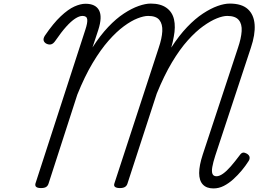

<svg xmlns="http://www.w3.org/2000/svg" viewBox="-20 -1036 1483 1073"><path d="M1173 17Q1134 17 1113.5 -5Q1093 -27 1093 -69Q1093 -111 1113 -172L1310 -769Q1328 -822 1330.5 -862Q1333 -902 1314 -924.5Q1295 -947 1250 -947Q1226 -947 1192 -933.5Q1158 -920 1116.5 -890.5Q1075 -861 1030 -811Q985 -761 941 -687.5Q897 -614 856 -513L692 -9Q688 3 678 9Q668 15 650 15Q632 15 623.5 9Q615 3 619 -10L867 -769Q885 -822 887 -861.5Q889 -901 871 -924Q853 -947 808 -947Q784 -947 749 -933.5Q714 -920 672.5 -889.5Q631 -859 586.5 -808.5Q542 -758 497.5 -683.5Q453 -609 412 -507L251 -9Q247 3 237.5 9Q228 15 209 15Q191 15 183 9Q175 3 178 -10L457 -870Q470 -909 467.5 -928Q465 -947 441 -947Q423 -947 400 -932Q377 -917 350 -887Q323 -857 290 -809Q278 -791 265 -788Q252 -785 237 -793Q225 -801 223.5 -812Q222 -823 231 -837Q278 -906 319.5 -945Q361 -984 395.5 -999.5Q430 -1015 458 -1015Q514 -1015 533.5 -978.5Q553 -942 529 -868Q521 -844 513 -819.5Q505 -795 497 -771Q540 -838 584.5 -885Q629 -932 672.5 -960.5Q716 -989 754.5 -1002.5Q793 -1016 822 -1016Q877 -1016 910 -992.5Q943 -969 952.5 -927.5Q962 -886 951 -830Q948 -815 945 -800.5Q942 -786 937 -770Q981 -838 1026 -885Q1071 -932 1114.5 -960.5Q1158 -989 1196 -1002.5Q1234 -1016 1264 -1016Q1331 -1016 1365 -985Q1399 -954 1403 -898.5Q1407 -843 1382 -769L1183 -166Q1171 -129 1166.5 -103Q1162 -77 1167.5 -64Q1173 -51 1190 -51Q1206 -51 1226.5 -65.5Q1247 -80 1270 -106.5Q1293 -133 1320 -169Q1329 -182 1338.5 -183Q1348 -184 1360 -177Q1374 -168 1375 -156.5Q1376 -145 1368 -134Q1353 -110 1331 -83.5Q1309 -57 1283.5 -34Q1258 -11 1230.5 3Q1203 17 1173 17Z"/></svg>

Font: Playwrite US Trad Light
Style: Regular
Weight: 300
Designer: Veronika Burian, José Scaglione
Foundry: TypeTogether
Version: Version 1.003